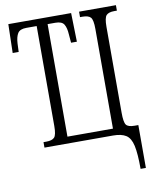

<svg xmlns="http://www.w3.org/2000/svg" viewBox="-98 -788 864 1072"><g transform="rotate(-10 333.5 -252.0)"><path d="M611 210Q611 123 601 78Q591 33 565 16.5Q539 0 492 0H103V-31H119Q152 -31 165 -45Q178 -59 178 -109V-676H119Q83 -676 70.5 -656Q58 -636 56 -599L54 -551H20L24 -714H380L384 -551H351L347 -599Q345 -636 333 -656Q321 -676 284 -676H240V-38H498V-603Q498 -655 485 -669Q472 -683 439 -683H425V-714H634V-683H619Q587 -683 574 -669Q561 -655 561 -604V-117Q561 -64 572 -48.5Q583 -33 620 -33H641V210Z"/></g></svg>

Font: Noto Serif ExtraCondensed Light
Style: Regular
Weight: 300
Width: 2
Designer: Monotype Design Team
Foundry: Monotype Imaging Inc.
Version: Version 2.014; ttfautohint (v1.8.4.7-5d5b)